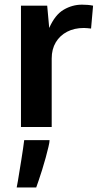

<svg xmlns="http://www.w3.org/2000/svg" viewBox="-20 -553 447 836"><path d="M71.3 0V-528.3H185.5L194.3 -431.2Q219.7 -488.8 257.3 -510.7Q294.9 -532.7 336.9 -532.7Q349.6 -532.7 361.6 -531.7Q373.5 -530.8 385.3 -528.3L376.5 -428.7Q368.2 -429.7 359.9 -430.4Q351.6 -431.2 345.2 -431.2Q303.7 -431.2 272.2 -414.8Q240.7 -398.4 222.9 -368.7Q205.1 -338.9 205.1 -298.3V0ZM52.7 263.2Q54.7 253.9 57.9 235.1Q61 216.3 64.9 191.9Q68.8 167.5 73 142.3Q77.1 117.2 80.3 94.7Q83.5 72.3 85.4 57.1H195.8V58.1Q195.8 66.4 190.9 86.9Q186 107.4 179 133.5Q171.9 159.7 163.6 186Q155.3 212.4 148.2 233.2Q141.1 253.9 137.7 263.2Z"/></svg>

Font: Comme SemiBold
Style: Regular
Weight: 600
Version: Version 1.000;gftools[0.9.27]